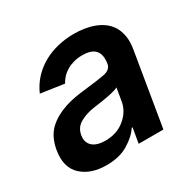

<svg xmlns="http://www.w3.org/2000/svg" viewBox="-130 -686 835 831"><g transform="rotate(-30 287.5 -271.0)"><path d="M20.6 -153.1Q30.9 -214.5 66.4 -248.6Q85.2 -266.3 107.6 -278.6Q130 -290.8 154.5 -299Q179 -307.2 204.5 -311.8Q230.1 -316.4 255 -318.9Q328.5 -327.1 361.2 -333.8Q393.8 -340.9 398.4 -367.9V-370Q404.8 -410.9 386.4 -432.5Q367.9 -454.2 321.7 -454.2Q298.3 -454.2 278.6 -448.7Q258.9 -443.2 243.1 -433.8Q227.3 -424.4 215.6 -411.8Q203.8 -399.1 196.4 -384.9L79.9 -402Q96.9 -440.7 123.9 -469.1Q150.9 -497.5 184.5 -516Q218 -534.4 256.7 -543.5Q295.5 -552.6 336.3 -552.6Q362.2 -552.6 388 -548.7Q413.7 -544.7 436.8 -536Q459.9 -527.3 479 -513Q498.2 -498.6 510.7 -477.8Q523.1 -457 527.7 -429Q532.3 -400.9 526.3 -365.1L465.6 0H342L354.8 -74.9H350.5Q339.1 -57.5 322.8 -43Q306.5 -28.4 284.1 -14.9Q241.1 11 176.1 11Q98 11 52.9 -30.9Q7.5 -73.2 20.6 -153.1ZM224.8 -83.5Q283 -83.5 322.8 -116.8Q362.6 -150.2 370 -195.7L380.7 -259.9Q376.1 -256.7 367 -253.7Q358 -250.7 346.4 -248Q334.9 -245.4 322.1 -243.1Q309.3 -240.8 297.2 -238.8Q285.2 -236.9 275 -235.4Q264.9 -234 258.9 -233.3Q236.5 -230.5 217.7 -224.6Q198.9 -218.8 182.9 -209.9Q150.9 -192.5 145.2 -155.2Q142.4 -137.8 147 -124.3Q151.6 -110.8 162.1 -101.7Q172.6 -92.7 188.6 -88.1Q204.5 -83.5 224.8 -83.5Z"/></g></svg>

Font: Inter P Semi Bold
Style: Italic
Weight: 600
Italic angle: 9.39999°
Designer: Rasmus Andersson
Foundry: rsms
Version: Version 3.018;git-588b23468